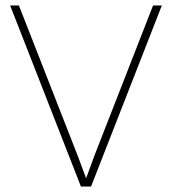

<svg xmlns="http://www.w3.org/2000/svg" viewBox="-20 -680 627 700"><path d="M570 -660 312 0H275L17 -660H49L263 -113L294 -30L324 -112L538 -660Z"/></svg>

Font: Human Sans ExtraLight
Style: Regular
Weight: 200
Designer: Tim Radville
Foundry: Continuum
Version: Version 1.000;FEAKit 1.0